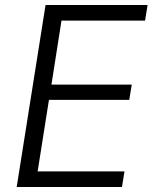

<svg xmlns="http://www.w3.org/2000/svg" viewBox="-20 -745 640 765"><path d="M161.5 -725H568L558 -663H225L185 -408H505L495 -347H175L130 -62H476L466 0H46.5Z"/></svg>

Font: JuliaMono Light
Style: Italic
Weight: 300
Italic angle: -9°
Monospace: yes
Designer: cormullion
Foundry: corm
Version: Version 0.054; ttfautohint (v1.8.4)